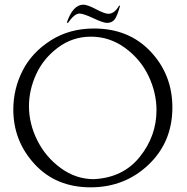

<svg xmlns="http://www.w3.org/2000/svg" viewBox="-20 -792 801 822"><path d="M382 -670Q532 -670 625 -571Q718 -472 718 -332Q718 -184 616 -87Q514 10 368 10Q220 10 128.5 -89Q37 -188 37 -323Q37 -411 76.5 -489Q116 -567 196.5 -618.5Q277 -670 382 -670ZM381 -25Q507 -31 578.5 -120.5Q650 -210 650 -320Q650 -395 616 -466.5Q582 -538 516 -586.5Q450 -635 369 -635Q291 -635 228.5 -588.5Q166 -542 135 -474.5Q104 -407 104 -337Q104 -263 139.5 -191.5Q175 -120 240 -72.5Q305 -25 381 -25ZM490 -768 494 -767Q482 -723 470.5 -708.5Q459 -694 438 -694Q422 -694 379.5 -714Q337 -734 320 -734Q299 -734 271 -694L266 -695Q292 -772 337 -772Q354 -772 391 -752.5Q428 -733 444 -733Q470 -733 490 -768Z"/></svg>

Font: Forum
Style: Regular
Weight: 400
Designer: Denis Masharov
Foundry: Denis Masharov
Version: Version 1.000